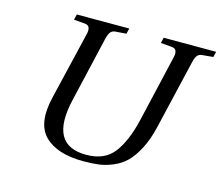

<svg xmlns="http://www.w3.org/2000/svg" viewBox="-100 -823 1116 969"><g transform="rotate(15 457.5 -338.5)"><path d="M177 -256 261 -609Q272 -655 239 -658L180 -663L187 -692H461L454 -663L399 -659Q381 -658 372 -646.5Q363 -635 357 -609L278 -269Q220 -20 415 -20Q511 -20 559 -82.5Q607 -145 634 -260L715 -609Q726 -655 693 -658L634 -663L641 -692H915L908 -663L853 -658Q835 -657 826 -646Q817 -635 811 -609L726 -247Q710 -179 684.5 -130.5Q659 -82 630.5 -54Q602 -26 563.5 -10Q525 6 490.5 10.5Q456 15 410 15Q272 15 207.5 -49.5Q143 -114 177 -256Z"/></g></svg>

Font: Lingua Franca
Style: Italic
Weight: 400
Italic angle: -13°
Version: Version 1.19